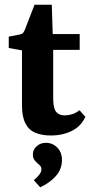

<svg xmlns="http://www.w3.org/2000/svg" viewBox="-20 -567 385 812"><path d="M73 -354 17 -364V-412L63 -421Q73 -423 77 -427.5Q81 -432 85 -441L126 -547H199L203 -423H317V-356H205V-151Q205 -110 217 -94.5Q229 -79 254 -79Q268 -79 285 -84Q302 -89 316 -101L341 -73Q323 -33 284 -13.5Q245 6 195 6Q157 6 129.5 -5.5Q102 -17 87.5 -45Q73 -73 73 -122ZM242 113Q241 151 214.5 179.5Q188 208 150 225L123 195Q135 185 145 173Q155 161 155 150Q155 139 149.5 133.5Q144 128 139 124Q132 118 125.5 109.5Q119 101 119 86Q119 66 135 51.5Q151 37 174 37Q203 37 223 58Q243 79 242 113Z"/></svg>

Font: Rasa
Style: Regular
Weight: 400
Designer: Anna Giedrys (Yrsa+Rasa design), David Brezina (Yrsa art-direction, Rasa art-direction, design)
Foundry: Rosetta Type Foundry
Version: Version 2.004